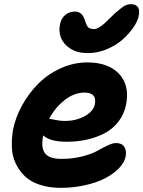

<svg xmlns="http://www.w3.org/2000/svg" viewBox="-20 -884 693 929"><path d="M404.8 -627Q355.5 -627 321.8 -647.9Q288.1 -668.9 275.6 -700Q263.2 -731 270 -765.1Q275.9 -794.9 295.4 -811.5Q314.9 -828.1 342.8 -828.1Q377.4 -828.1 390.1 -787.1Q391.6 -783.7 394 -776.4Q396.5 -769 397.9 -765.6Q399.4 -762.2 402.6 -757.1Q405.8 -752 409.7 -749.5Q413.6 -747.1 420.2 -745.1Q426.8 -743.2 435.1 -743.2Q445.3 -743.2 459.7 -751.7Q474.1 -760.3 483.9 -769.3Q493.7 -778.3 511.7 -796.1Q529.8 -814 536.1 -819.8Q570.3 -849.1 583 -856Q598.1 -863.8 612.8 -863.8Q663.1 -863.8 650.9 -805.2Q645.5 -780.3 624.8 -750.2Q604 -720.2 572.8 -692.4Q541.5 -664.6 496.6 -645.8Q451.7 -627 404.8 -627ZM272.9 24.9Q216.8 24.9 172.4 10Q127.9 -4.9 100.3 -31.2Q72.8 -57.6 55.9 -93.3Q39.1 -128.9 37.4 -170.4Q35.6 -211.9 43 -256.8Q55.7 -318.4 88.1 -376.5Q120.6 -434.6 166.7 -480.5Q212.9 -526.4 274.9 -554.2Q336.9 -582 402.8 -582Q504.4 -582 556.4 -526.4Q608.4 -470.7 589.8 -377Q580.1 -330.1 552.5 -294.7Q524.9 -259.3 485.1 -238.8Q445.3 -218.3 399.9 -208.3Q354.5 -198.2 303.2 -198.2Q221.2 -198.2 189 -229V-228Q177.2 -170.4 197.3 -142.8Q217.3 -115.2 277.8 -115.2Q331.5 -115.2 377.9 -127.2Q424.3 -139.2 449.7 -153.6Q475.1 -168 500 -179.9Q524.9 -191.9 541 -191.9Q569.3 -191.9 581.3 -173.8Q593.3 -155.8 587.9 -126Q582 -97.7 556.2 -70.6Q530.3 -43.5 490 -22.2Q449.7 -1 392.6 12Q335.4 24.9 272.9 24.9ZM389.2 -436Q339.4 -436 293.5 -400.4Q247.6 -364.7 217.8 -309.1Q222.2 -309.1 246.8 -304Q271.5 -298.8 293 -298.8Q348.1 -298.8 390.4 -322.3Q432.6 -345.7 439 -379.9Q449.7 -436 389.2 -436Z"/></svg>

Font: Shantell Sans Irregular Bouncy
Style: Bold Italic
Weight: 700
Italic angle: -11.31°
Designer: Stephen Nixon, Anya Danilova, Shantell Martin
Foundry: Arrow Type
Version: Version 1.006;[9816181b4]